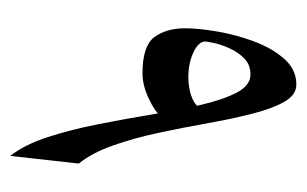

<svg xmlns="http://www.w3.org/2000/svg" viewBox="-130 -451 588 368"><g transform="rotate(90 164.0 -267.0)"><path d="M202.1 -281.2Q194.3 -270 168.9 -258.1Q143.6 -246.1 120.6 -246.1Q67.9 -246.1 51 -269Q34.2 -292 34.2 -327.6Q34.2 -353 40.3 -388.9Q46.4 -424.8 59.3 -459.7Q72.3 -494.6 92.8 -517.8Q113.3 -541 142.1 -541Q162.1 -541 175.3 -517.6Q188.5 -494.1 198.2 -455.6Q208 -417 216.3 -370.4Q224.6 -323.7 234.6 -276.9Q244.6 -230 258.8 -189.7Q272.9 -149.4 293.5 -124L278.8 7.3Q257.3 -20 242.9 -64.2Q228.5 -108.4 218.3 -160.2Q208 -211.9 199.5 -263.7Q190.9 -315.4 180.9 -358.4Q170.9 -401.4 157.2 -427.2Q143.6 -453.1 122.6 -453.1Q104.5 -453.1 92.3 -441.4Q80.1 -429.7 72.8 -413.3Q65.4 -397 62.5 -383.5Q59.6 -370.1 59.6 -366.2Q59.6 -353.5 80.3 -343.8Q101.1 -334 127.9 -334Q145.5 -334 161.6 -338.9Q177.7 -343.8 187 -355Z"/></g></svg>

Font: Lateef
Style: Regular
Weight: 400
Designer: SIL International
Foundry: SIL International
Version: Version 4.200